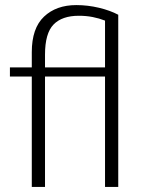

<svg xmlns="http://www.w3.org/2000/svg" viewBox="-20 -735 570 755"><path d="M393 0V-434H157V0H105V-434H19V-470H105V-530Q105 -624 153 -669.5Q201 -715 280 -715Q325 -715 369 -704.5Q413 -694 445 -677V0ZM157 -470H393V-654Q370 -663 344.5 -668Q319 -673 290 -673Q224 -673 190.5 -638.5Q157 -604 157 -520Z"/></svg>

Font: Ek Mukta ExtraLight
Style: Regular
Weight: 275
Designer: Girish Dalvi and Yashodeep Gholap
Foundry: Ek Type
Version: Version 2.538;PS 1.002;hotconv 16.6.51;makeotf.lib2.5.65220;